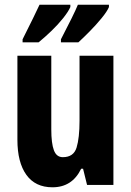

<svg xmlns="http://www.w3.org/2000/svg" viewBox="-20 -786 558 816"><path d="M462 -549V0H350L333 -69H325Q287 10 203 10Q130 10 92 -43Q54 -96 54 -192V-549H198V-236Q198 -177 209 -147.5Q220 -118 247 -118Q293 -118 305.5 -159Q318 -200 318 -273V-549ZM443 -756Q435 -737 412 -709Q389 -681 362 -653.5Q335 -626 313 -606H239V-619Q265 -669 284 -707.5Q303 -746 311 -766H443ZM279 -756Q270 -736 248.5 -709Q227 -682 199 -655Q171 -628 144 -606H76V-619Q102 -670 120.5 -708.5Q139 -747 148 -766H279Z"/></svg>

Font: Noto Sans Tamil ExtraCondensed ExtraBold
Style: Regular
Weight: 800
Width: 2
Designer: Jelle Bosma - Monotype Design Team
Foundry: Monotype Imaging Inc.
Version: Version 2.004; ttfautohint (v1.8.4.7-5d5b)